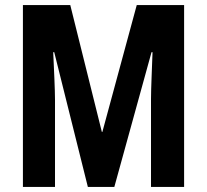

<svg xmlns="http://www.w3.org/2000/svg" viewBox="-20 -734 812 754"><path d="M325 0H429L575 -529H579C577 -467 573 -387 573 -345V0H703V-714H517L382 -216H380L256 -714H70V0H196V-342C196 -380 192 -463 189 -529H193Z"/></svg>

Font: Noto Sans Tamil ExtraCondensed
Style: Bold
Weight: 700
Width: 2
Designer: Jelle Bosma - Monotype Design Team
Foundry: Monotype Imaging Inc.
Version: Version 2.004